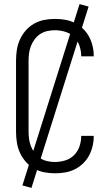

<svg xmlns="http://www.w3.org/2000/svg" viewBox="-20 -835 540 934"><path d="M247 8Q221 8 195 3Q169 -2 146 -15Q123 -28 105.5 -48Q88 -68 77 -92Q66 -116 62 -142.5Q58 -169 58 -195V-540Q58 -566 62 -592.5Q66 -619 77 -643Q88 -667 105.5 -687Q123 -707 146 -720Q169 -733 195 -738Q221 -743 247 -743Q272 -743 296 -739Q320 -735 342 -724.5Q364 -714 382.5 -696.5Q401 -679 412.5 -658Q424 -637 430 -612.5Q436 -588 436 -564Q436 -563 436 -562.5Q436 -562 436 -561H375Q375 -562 375 -562.5Q375 -563 375 -563Q375 -588 366.5 -612.5Q358 -637 340 -655Q322 -673 297 -680.5Q272 -688 247 -688Q229 -688 210.5 -684Q192 -680 176.5 -670Q161 -660 149.5 -645Q138 -630 131 -612.5Q124 -595 121.5 -577Q119 -559 119 -540V-195Q119 -176 121.5 -158Q124 -140 131 -122.5Q138 -105 149.5 -90Q161 -75 176.5 -65Q192 -55 210.5 -51Q229 -47 247 -47Q272 -47 297 -54.5Q322 -62 340 -80Q358 -98 366.5 -122.5Q375 -147 375 -172Q375 -172 375 -172.5Q375 -173 375 -174H436Q436 -173 436 -172.5Q436 -172 436 -171Q436 -147 430 -122.5Q424 -98 412.5 -77Q401 -56 382.5 -38.5Q364 -21 342 -10.5Q320 0 296 4Q272 8 247 8ZM133 79 89 67 367 -815 411 -803Z"/></svg>

Font: Iosevka Term Light
Style: Regular
Weight: 300
Monospace: yes
Designer: Belleve Invis
Foundry: Belleve Invis
Version: Version 9.0.1; ttfautohint (v1.8.3)